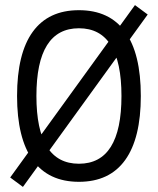

<svg xmlns="http://www.w3.org/2000/svg" viewBox="-20 -702 620 754"><path d="M290 12Q170 12 108.5 -73.5Q47 -159 47 -325Q47 -492 108.5 -577Q170 -662 290 -662Q410 -662 471.5 -577Q533 -492 533 -325Q533 -159 471.5 -73.5Q410 12 290 12ZM290 -59Q457 -59 457 -325Q457 -591 290 -591Q123 -591 123 -325Q123 -59 290 -59ZM70 32 20 -5 510 -682 560 -645Z"/></svg>

Font: Sometype Mono
Style: Regular
Weight: 400
Monospace: yes
Designer: Ryoichi Tsunekawa
Foundry: Dharma Type
Version: Version 1.000; ttfautohint (v1.8.3)